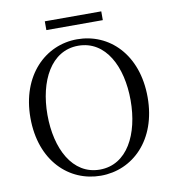

<svg xmlns="http://www.w3.org/2000/svg" viewBox="-95 -956 956 1055"><g transform="rotate(-10 383.5 -428.5)"><path d="M226 -824H541V-873H226ZM383 16C561 16 710 -126 710 -364C710 -605 561 -745 383 -745C206 -745 56 -601 56 -364C56 -123 206 16 383 16ZM383 -18C231 -18 151 -175 151 -364C151 -552 231 -709 383 -709C536 -709 615 -552 615 -364C615 -175 536 -18 383 -18Z"/></g></svg>

Font: Source Han Serif KR
Style: Regular
Weight: 400
Designer: Ryoko NISHIZUKA 西塚涼子 (kana & ideographs); Frank Grießhammer (Latin, Greek & Cyrillic); Wenlong ZHANG 张文龙 (bopomofo); San
Foundry: Adobe
Version: Version 2.001;hotconv 1.1.0;makeotfexe 2.6.0